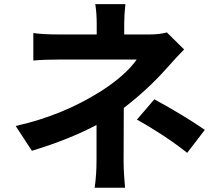

<svg xmlns="http://www.w3.org/2000/svg" viewBox="-20 -837 1040 914"><path d="M774.4 -682.6 856.4 -601.6Q822.3 -567.4 779.3 -518.6Q685.5 -412.1 569.3 -323.2Q569.3 -281.2 568.8 -190.9Q568.4 -100.6 568.4 -71.3Q568.4 -16.6 575.2 56.6H430.7Q439.5 -6.8 439.5 -71.3V-242.2Q311.5 -173.8 131.8 -119.1L54.7 -237.3Q278.3 -287.1 462.9 -404.3Q579.1 -479.5 630.9 -553.7H268.6Q190.4 -553.7 138.7 -548.8V-679.7Q183.6 -672.9 266.6 -672.9H440.4V-724.6Q440.4 -773.4 433.6 -817.4H577.1Q571.3 -768.6 571.3 -724.6V-672.9H691.4Q739.3 -672.9 774.4 -682.6ZM631.8 -267.6 714.8 -364.3Q854.5 -288.1 955.1 -218.8L871.1 -109.4Q763.7 -194.3 631.8 -267.6Z"/></svg>

Font: Gen Shin Gothic Monospace Bold
Style: Bold
Weight: 700
Designer: [Source Han Sans]
Ryoko NISHIZUKA  (kana & ideographs); Paul D. Hunt (Latin, Greek & Cyrillic); Wenlong ZHANG  (bopomofo
Version: Version 1.002.20150607